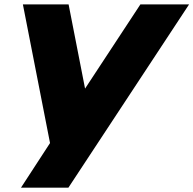

<svg xmlns="http://www.w3.org/2000/svg" viewBox="-20 -670 896 890"><path d="M77.2 200H297L856.4 -649.5H630.7L374.3 -259.4L298 -649.5H86.1L211.9 -6.9Z"/></svg>

Font: Calandify
Style: Semi Bold Italic
Weight: 700
Italic angle: -12°
Designer: Larry Fischer
Foundry: Larry Fischer
Version: Version 1.0; ttfautohint (v1.8.4.7-5d5b)